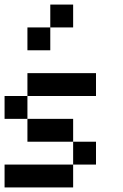

<svg xmlns="http://www.w3.org/2000/svg" viewBox="-20 -920 540 840"><path d="M0 -100V-200H300V-100ZM0 -400V-500H100V-400ZM100 -500V-600H400V-500ZM100 -400H300V-300H100ZM100 -700V-800H200V-700ZM200 -800V-900H300V-800ZM300 -200V-300H400V-200Z"/></svg>

Font: GalmuriMono9 Regular
Style: Regular
Weight: 400
Designer: Lee Minseo (quiple)
Version: Version 2.399;hotconv 1.1.1;makeotfexe 2.6.0 DEVELOPMENT